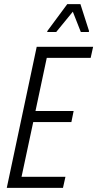

<svg xmlns="http://www.w3.org/2000/svg" viewBox="-20 -916 474 936"><path d="M13 0 159 -688H434L422 -634H208L153 -375H339L328 -321H142L85 -54H299L287 0ZM210 -760 211 -765 308 -896H372L414 -765L413 -760H374L335 -859L254 -760Z"/></svg>

Font: Saira Condensed Light
Style: Italic
Weight: 300
Width: 3
Italic angle: -12°
Designer: Hector Gatti with collaboration of the Omnibus-Type team
Foundry: Omnibus-Type
Version: Version 1.101